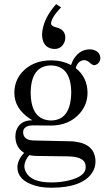

<svg xmlns="http://www.w3.org/2000/svg" viewBox="-20 -714 510 920"><path d="M127 -270.5Q128.9 -399.4 224.6 -400.4Q320.3 -398.4 321.3 -270.5Q319.3 -137.7 224.6 -136.7Q127.9 -138.7 127 -270.5ZM225.6 -424.8Q137.7 -424.8 85.9 -368.2Q48.8 -326.2 48.8 -269.5Q48.8 -195.3 121.1 -146.5Q127.9 -141.6 134.8 -137.7Q72.3 -137.7 56.6 -84Q53.7 -71.3 53.7 -58.6Q54.7 -6.8 95.7 18.6Q63.5 52.7 63.5 87.9Q63.5 141.6 127 168Q167 185.5 225.6 185.5Q374 185.5 421.9 113.3Q437.5 88.9 437.5 61.5Q437.5 -22.5 340.8 -35.2Q328.1 -37.1 314.5 -37.1L136.7 -41Q91.8 -43.9 90.8 -80.1Q90.8 -105.5 123 -112.3Q129.9 -113.3 137.7 -113.3L223.6 -112.3Q310.5 -112.3 362.3 -170.9Q399.4 -212.9 399.4 -270.5Q398.4 -343.8 342.8 -387.7Q351.6 -418.9 376 -424.8Q379.9 -425.8 383.8 -425.8Q397.5 -425.8 413.1 -411.1Q423.8 -401.4 432.6 -401.4Q457 -407.2 460.9 -432.6Q460.9 -462.9 432.6 -473.6Q421.9 -477.5 411.1 -477.5Q365.2 -477.5 336.9 -436.5Q326.2 -420.9 320.3 -402.3Q276.4 -424.8 225.6 -424.8ZM225.6 160.2Q128.9 160.2 103.5 109.4Q96.7 95.7 96.7 82Q97.7 55.7 120.1 29.3Q139.6 33.2 152.3 33.2L302.7 35.2Q376 36.1 387.7 68.4Q390.6 76.2 390.6 87.9Q390.6 130.9 310.5 150.4Q271.5 160.2 225.6 160.2ZM181.6 -550.8Q181.6 -495.1 221.7 -482.4Q231.4 -479.5 241.2 -479.5Q274.4 -479.5 288.1 -510.7Q293 -521.5 293 -533.2Q293 -569.3 255.9 -581.1Q252 -582 249 -583Q225.6 -588.9 224.6 -600.6Q225.6 -629.9 272.5 -678.7L249 -694.3Q185.5 -623 181.6 -550.8Z"/></svg>

Font: Abhaya Libre
Style: Regular
Weight: 400
Designer: Pushpananda Ekanayake, Sol Matas, Pathum Egodawatta
Foundry: Mooniak
Version: Version 1.050 ; ttfautohint (v1.6)